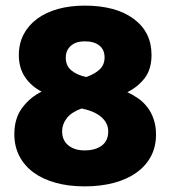

<svg xmlns="http://www.w3.org/2000/svg" viewBox="-20 -645 600 683"><path d="M31 -168Q31 -224 59 -261.5Q87 -299 128 -319Q90 -339 68.5 -371.5Q47 -404 47 -449Q47 -490 64 -522.5Q81 -555 112 -578Q143 -601 186 -613Q229 -625 281 -625Q392 -625 455.5 -578Q519 -531 519 -450Q519 -399 495 -367.5Q471 -336 433 -317Q453 -308 471.5 -295Q490 -282 504 -264Q518 -246 526.5 -221.5Q535 -197 535 -166Q535 -123 517 -89Q499 -55 465.5 -31Q432 -7 385 5.5Q338 18 281 18Q225 18 179 5.5Q133 -7 100 -31Q67 -55 49 -89.5Q31 -124 31 -168ZM365 -178Q365 -207 340.5 -228.5Q316 -250 270 -259Q234 -246 217.5 -224.5Q201 -203 201 -178Q201 -146 223 -128Q245 -110 281 -110Q319 -110 342 -127Q365 -144 365 -178ZM214 -440Q214 -411 234 -394.5Q254 -378 287 -371Q318 -382 335 -398.5Q352 -415 352 -441Q352 -468 333.5 -483Q315 -498 281 -498Q250 -498 232 -482Q214 -466 214 -440Z"/></svg>

Font: Baloo Tammudu 2 ExtraBold
Style: Regular
Weight: 800
Designer: Maithili Shingre, Omkar Shende and Ek Type
Foundry: Ek Type
Version: Version 1.640;hotconv 1.0.111;makeotfexe 2.5.65597; ttfautoh